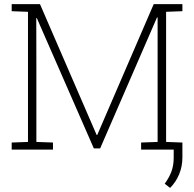

<svg xmlns="http://www.w3.org/2000/svg" viewBox="-20 -731 948 938"><path d="M37.1 0V-34.7L116.7 -37.6V-673.3L37.1 -676.3V-710.9H116.7H175.3L452.1 -71.8H455.1L731 -710.9H871.1V-676.3L791.5 -673.3V-37.6L871.1 -34.7V0H669.4V-34.7L750 -37.6V-382.3V-645L747.1 -646L469.2 -5.9H438.5L159.7 -643.1L157.2 -642.1L157.7 -392.6V-37.6L238.8 -34.7V0ZM811 187 784.7 166.5Q807.1 135.7 817.9 106Q828.6 76.2 828.6 39.1V-28.3H871.1V38.1Q871.1 82 855.2 120.4Q839.4 158.7 811 187Z"/></svg>

Font: Roboto Slab ExtraLight
Style: Regular
Weight: 250
Designer: Google
Version: Version 2.000; ttfautohint (v1.8.1.43-b0c9)